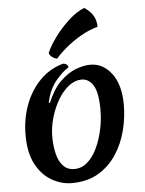

<svg xmlns="http://www.w3.org/2000/svg" viewBox="-59 -910 735 972"><g transform="rotate(-5 308.5 -424.0)"><path d="M266 15Q215 15 166 -12.5Q117 -40 85.5 -98Q54 -156 54 -247Q54 -330 81 -401.5Q108 -473 157 -522.5Q206 -572 274 -591Q285 -591 292.5 -585Q300 -579 301 -571Q266 -549 233 -508Q200 -467 185 -401L191 -399Q219 -467 257.5 -505Q296 -543 337 -558.5Q378 -574 411 -574Q476 -574 519.5 -516.5Q563 -459 563 -357Q563 -293 546.5 -227.5Q530 -162 494 -107Q458 -52 402 -18.5Q346 15 266 15ZM286 -55Q323 -55 352 -80.5Q381 -106 401 -148Q421 -190 432 -240.5Q443 -291 443 -341Q443 -430 420 -466.5Q397 -503 361 -503Q327 -503 295.5 -478.5Q264 -454 240 -413Q216 -372 202 -323.5Q188 -275 188 -228Q188 -181 197.5 -141.5Q207 -102 228.5 -78.5Q250 -55 286 -55ZM207 -652Q223 -689 255 -732Q287 -775 327 -811.5Q367 -848 406 -863Q414 -858 428 -846Q442 -834 453 -814Q464 -794 465 -762Q420 -750 378 -725.5Q336 -701 302 -672.5Q268 -644 247 -619Q232 -622 220.5 -631.5Q209 -641 207 -652Z"/></g></svg>

Font: Merienda SemiBold
Style: Regular
Weight: 600
Designer: Eduardo Rodriguez Tunni
Foundry: Eduardo Rodriguez Tunni
Version: Version 2.001; ttfautohint (v1.8.4.7-5d5b)